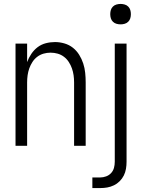

<svg xmlns="http://www.w3.org/2000/svg" viewBox="-20 -742 753 977"><path d="M59 0V-520H118V-426Q126 -448 139.5 -468Q153 -488 171.5 -502Q190 -516 213 -522Q236 -528 260 -528Q284 -528 308 -521Q332 -514 351 -499Q370 -484 383 -463Q396 -442 403.5 -419Q411 -396 413.5 -371.5Q416 -347 416 -323V0H357V-323Q357 -341 354.5 -359Q352 -377 346 -394Q340 -411 330 -426.5Q320 -442 305.5 -453Q291 -464 273.5 -469Q256 -474 237 -474Q219 -474 201.5 -469Q184 -464 169.5 -453Q155 -442 145 -426.5Q135 -411 129 -394Q123 -377 120.5 -359Q118 -341 118 -323V0ZM450 215V161H490Q505 161 520 155.5Q535 150 545.5 138.5Q556 127 560 112Q564 97 564 81V-520H624V81Q624 99 621 117Q618 135 610 151Q602 167 589 180Q576 193 559.5 201Q543 209 525.5 212Q508 215 490 215ZM594 -618Q583 -618 572.5 -621Q562 -624 554.5 -631.5Q547 -639 544 -649Q541 -659 541 -670Q541 -681 544 -691Q547 -701 554.5 -708.5Q562 -716 572.5 -719Q583 -722 594 -722Q604 -722 614.5 -719Q625 -716 632.5 -708.5Q640 -701 643 -691Q646 -681 646 -670Q646 -659 643 -649Q640 -639 632.5 -631.5Q625 -624 614.5 -621Q604 -618 594 -618Z"/></svg>

Font: Iosevka QP Light
Style: Regular
Weight: 300
Designer: Belleve Invis
Foundry: Belleve Invis
Version: Version 20.0.0; ttfautohint (v1.8.4)